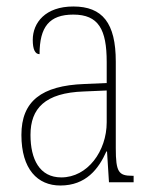

<svg xmlns="http://www.w3.org/2000/svg" viewBox="-20 -562 475 592"><path d="M166 10C245 10 284 -41 308 -95H310L316 0H392V-20H388C346 -20 337 -31 337 -105V-372C337 -491 296 -542 206 -542C120 -542 81 -492 81 -439C81 -410 88 -395 102 -395C102 -479 132 -517 206 -517C284 -517 309 -471 309 -371V-306L240 -303C108 -298 46 -250 46 -146C46 -40 96 10 166 10ZM169 -15C102 -15 74 -71 74 -146C74 -227 118 -276 239 -280L309 -283V-185C309 -96 250 -15 169 -15Z"/></svg>

Font: Noto Serif Hebrew Condensed Thin
Style: Regular
Weight: 100
Width: 3
Designer: Monotype Design Team
Foundry: Monotype Imaging Inc.
Version: Version 2.004